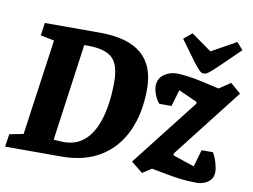

<svg xmlns="http://www.w3.org/2000/svg" viewBox="-93 -841 1276 967"><g transform="rotate(10 545.5 -357.0)"><path d="M-14 0 -4 -65 67 -79 136 -569 66 -583 75 -648H358Q500 -648 570 -588.5Q640 -529 640 -409Q640 -287 598 -194.5Q556 -102 474.5 -51Q393 0 273 0ZM273 -74Q328 -74 366 -101.5Q404 -129 427 -176.5Q450 -224 460.5 -285.5Q471 -347 471 -415Q471 -504 433.5 -538.5Q396 -573 308 -573Q307 -573 299.5 -573Q292 -573 290 -573L221 -77Q235 -76 247.5 -75Q260 -74 273 -74ZM969 12Q948 12 924.5 10.5Q901 9 873 5.5Q845 2 809 -5L734 -19L688 11L629 -37L897 -380V-389L801 -432L776 -347H714Q700 -362 690 -386.5Q680 -411 680 -433Q680 -471 709 -492Q738 -513 775 -513Q795 -513 830 -508.5Q865 -504 910 -494L994 -475L1052 -514L1105 -468L829 -114V-104L939 -67L964 -154H1022Q1035 -132 1043 -104.5Q1051 -77 1051 -57Q1051 -32 1037 -16.5Q1023 -1 1004 5.5Q985 12 969 12ZM907 -536Q894 -536 880.5 -551Q867 -566 853 -584L775 -691L817 -726L921 -652L1047 -722L1079 -686L992 -601Q959 -569 939.5 -552.5Q920 -536 907 -536Z"/></g></svg>

Font: Faustina ExtraBold
Style: Italic
Weight: 800
Italic angle: -8°
Designer: Alfonso Garcia
Foundry: http://www.omnibus-type.com
Version: Version 1.200